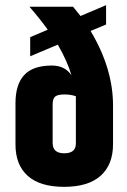

<svg xmlns="http://www.w3.org/2000/svg" viewBox="-20 -719 493 744"><path d="M418 -310V-160Q418 -81 370 -38Q322 5 228.5 5Q135 5 87.5 -37.5Q40 -80 40 -159V-319Q40 -392 74 -428.5Q108 -465 181 -465Q232 -465 257 -427Q241 -482 204 -546L97 -501V-575L165 -604Q134 -647 94 -693H263Q285 -666 292 -657L391 -699V-624L331 -599Q418 -454 418 -310ZM274 -163V-346Q255 -353 229.5 -353Q204 -353 194 -345Q184 -337 184 -314V-165Q184 -125 229 -125Q274 -125 274 -163Z"/></svg>

Font: Khand
Style: Bold
Weight: 700
Designer: Devanagari: Sanchit Sawaria, Jyotish Sonowal; Latin: Satya Rajpurohit
Foundry: Indian Type Foundry
Version: Version 1.101;PS 1.0;hotconv 1.0.78;makeotf.lib2.5.61930; tt